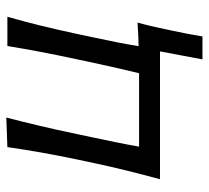

<svg xmlns="http://www.w3.org/2000/svg" viewBox="-47 -493 678 624"><g transform="rotate(-90 292.0 -181.0)"><path d="M411 138 437 0H21.5Q36.5 -55 49.2 -106.5Q62 -158 75 -219L85.5 -268.5Q99.5 -336 108.8 -388.8Q118 -441.5 126 -496L222 -499.5Q207.5 -443.5 194.8 -389.8Q182 -336 168 -268.5L157.5 -219Q148 -175 140.8 -139Q133.5 -103 127.5 -68H310Q323.5 -68 337.5 -68Q351.5 -68 366 -68Q374.5 -103 382.8 -139Q391 -175 400.5 -219L411 -268.5Q425.5 -336 435.5 -388.8Q445.5 -441.5 454.5 -496H549.5Q534 -441.5 521 -388.8Q508 -336 493.5 -268.5L483 -219Q473.5 -175 466.5 -139.5Q459.5 -104 454 -69.5Q473 -70 492.2 -70.8Q511.5 -71.5 530.5 -73Q522.5 -43 516.2 -15.5Q510 12 504.5 39Q493.5 89.5 485.5 138Z"/></g></svg>

Font: Commissioner Flair
Style: Italic
Weight: 400
Italic angle: -12°
Designer: Kostas Bartsokas
Foundry: Kostas Bartsokas
Version: Version 1.000; ttfautohint (v1.8.3)